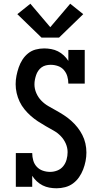

<svg xmlns="http://www.w3.org/2000/svg" viewBox="-20 -1003 540 1031"><path d="M284 8Q264 8 245 4.5Q226 1 209 -7.5Q192 -16 177.5 -29.5Q163 -43 153 -59V0H65V-181H153Q153 -161 158.5 -141.5Q164 -122 177.5 -107.5Q191 -93 210 -86.5Q229 -80 249 -80Q269 -80 288 -87.5Q307 -95 319.5 -110.5Q332 -126 337.5 -146Q343 -166 343 -186Q343 -210 333 -232.5Q323 -255 306 -272.5Q289 -290 267.5 -302Q246 -314 225 -326Q204 -338 183.5 -351.5Q163 -365 145 -381Q127 -397 111.5 -416Q96 -435 85.5 -457Q75 -479 69.5 -503Q64 -527 64 -551Q64 -574 68.5 -596.5Q73 -619 80.5 -641Q88 -663 100.5 -682.5Q113 -702 131 -716.5Q149 -731 171.5 -737Q194 -743 217 -743Q236 -743 255 -739.5Q274 -736 291 -727.5Q308 -719 322.5 -705.5Q337 -692 347 -676V-735H435V-554H347Q347 -574 341.5 -593Q336 -612 323 -627Q310 -642 291 -648.5Q272 -655 252 -655Q239 -655 226.5 -652Q214 -649 203.5 -641.5Q193 -634 185.5 -623Q178 -612 174 -600Q170 -588 167.5 -575.5Q165 -563 165 -550Q165 -526 175 -503Q185 -480 202 -462.5Q219 -445 240 -433Q261 -421 282.5 -409Q304 -397 324 -384Q344 -371 362.5 -354.5Q381 -338 396 -319Q411 -300 422 -278.5Q433 -257 438.5 -233Q444 -209 444 -184Q444 -161 439.5 -138Q435 -115 426.5 -93Q418 -71 404.5 -51.5Q391 -32 372 -18Q353 -4 330 2Q307 8 284 8ZM203 -801 73 -927 143 -983 250 -857 357 -983 427 -927 297 -801Z"/></svg>

Font: Iosevka Slab Semibold
Style: Regular
Weight: 600
Monospace: yes
Designer: Belleve Invis
Foundry: Belleve Invis
Version: Version 11.1.1; ttfautohint (v1.8.3)